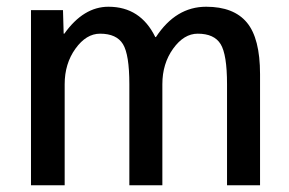

<svg xmlns="http://www.w3.org/2000/svg" viewBox="-20 -550 859 570"><path d="M167 -520 169 -450H171Q228 -530 302 -530Q397 -530 441 -440H443Q502 -530 592 -530Q674 -530 713 -483Q752 -436 752 -330V0H654V-300Q654 -388 635 -419Q616 -450 567 -450Q526 -450 494 -405.5Q462 -361 462 -300V0H364V-300Q364 -388 345 -419Q326 -450 277 -450Q236 -450 204 -405.5Q172 -361 172 -300V0H72V-520Z"/></svg>

Font: Mplus 1p Medium
Style: Regular
Weight: 500
Version: Version 1.061